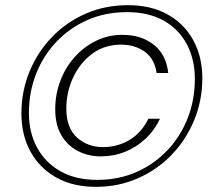

<svg xmlns="http://www.w3.org/2000/svg" viewBox="-20 -721 831 744"><path d="M352 3Q262 3 197.5 -33.5Q133 -70 98 -134Q63 -198 63 -281Q63 -368 94.5 -444Q126 -520 182 -578Q238 -636 313 -668.5Q388 -701 476 -701Q565 -701 629.5 -665Q694 -629 729 -565Q764 -501 764 -418Q764 -332 732.5 -255.5Q701 -179 645 -121Q589 -63 514 -30Q439 3 352 3ZM371 -115Q322 -115 281.5 -136Q241 -157 217.5 -197.5Q194 -238 194 -297Q194 -355 213.5 -407Q233 -459 268.5 -499Q304 -539 351.5 -562.5Q399 -586 455 -586Q527 -586 575.5 -548Q624 -510 632 -438H587Q579 -493 541 -520.5Q503 -548 449 -548Q386 -548 338.5 -513.5Q291 -479 264 -422Q237 -365 237 -300Q237 -226 278 -188.5Q319 -151 379 -151Q435 -151 481.5 -178.5Q528 -206 555 -261H600Q579 -216 543.5 -183Q508 -150 464 -132.5Q420 -115 371 -115ZM357 -24Q440 -24 509 -54.5Q578 -85 629 -139Q680 -193 707.5 -263.5Q735 -334 735 -415Q735 -491 704 -549.5Q673 -608 614.5 -641Q556 -674 472 -674Q388 -674 319 -643.5Q250 -613 199 -559.5Q148 -506 120 -435Q92 -364 92 -283Q92 -208 123.5 -149.5Q155 -91 214 -57.5Q273 -24 357 -24Z"/></svg>

Font: DM Sans 28pt ExtraLight
Style: Italic
Weight: 250
Italic angle: -10°
Version: Version 4.004;gftools[0.9.30]